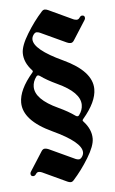

<svg xmlns="http://www.w3.org/2000/svg" viewBox="-52 -743 474 790"><g transform="rotate(-5 185.0 -348.5)"><path d="M33.2 -334Q33.2 -387.2 89.4 -452.6Q92.3 -456.1 92.3 -458.3Q92.3 -460.4 89.4 -463.4Q57.6 -497.6 57.6 -536.1Q57.6 -566.4 87.2 -614.7Q116.7 -663.1 150.9 -700.7Q156.7 -707 163.1 -707Q169.4 -707 176.8 -703.6L277.3 -656.7Q283.7 -653.8 291 -653.8Q298.3 -653.8 303.2 -661.4Q308.1 -668.9 314.5 -668.9Q325.2 -668.9 325.2 -657.7Q325.2 -653.8 322.3 -649.4L271.5 -569.8Q265.6 -560.5 257.6 -560.5Q249.5 -560.5 242.2 -564L134.8 -613.8Q128.4 -616.7 121.6 -616.7Q114.7 -616.7 108.4 -607.7Q102.1 -598.6 102.1 -589.4Q102.1 -546.9 220 -492.2Q337.9 -437.5 337.9 -363.3Q337.9 -310.5 281.7 -244.6Q278.8 -241.2 278.8 -239Q278.8 -236.8 281.7 -233.9Q313.5 -199.7 313.5 -161.1Q313.5 -130.9 283.9 -82.5Q254.4 -34.2 220.2 3.4Q214.4 9.8 208 9.8Q201.7 9.8 194.3 6.3L93.8 -40.5Q87.4 -43.5 80.3 -43.5Q73.2 -43.5 68.4 -35.9Q63.5 -28.3 56.6 -28.3Q45.9 -28.3 45.9 -39.6Q45.9 -43.5 48.8 -47.9L99.6 -127.4Q105.5 -136.7 113.5 -136.7Q121.6 -136.7 128.9 -133.3L236.3 -83.5Q242.7 -80.6 249.5 -80.6Q256.3 -80.6 262.7 -89.6Q269 -98.6 269 -107.9Q269 -150.4 151.1 -205.1Q33.2 -259.8 33.2 -334ZM90.3 -394Q90.3 -342.3 183.6 -299.3Q224.6 -280.3 251.5 -260.7Q255.9 -257.8 259.5 -257.8Q263.2 -257.8 266.1 -261.7Q280.8 -281.2 280.8 -303.2Q280.8 -355 187.5 -397.9Q146.5 -417 119.6 -436.5Q115.2 -439.5 111.6 -439.5Q107.9 -439.5 105 -435.5Q90.3 -416 90.3 -394Z"/></g></svg>

Font: UnifrakturMaguntia
Style: Book
Weight: 400
Designer: j. 'mach' wust, Gerrit Ansmann, Georg Duffner, based on a font by Peter Wiegel, original typeface by Carl Albert Fahrenw
Version: Version 2017-03-19